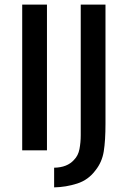

<svg xmlns="http://www.w3.org/2000/svg" viewBox="-20 -650 547 830"><path d="M183 -630V0H76V-630ZM436 -630V-115Q436 -42 428.5 4.5Q421 51 393 86Q362 128 313.5 143.5Q265 159 214 160V75Q271 74 300 41Q318 23 323.5 -5.5Q329 -34 329 -66V-630Z"/></svg>

Font: Mukta Mahee Medium
Style: Regular
Weight: 500
Designer: Shuchita Grover, Noopur Datye, Girish Dalvi, Yashodeep Gholap
Foundry: Ek Type
Version: Version 2.538;PS 1.000;hotconv 16.6.51;makeotf.lib2.5.65220;